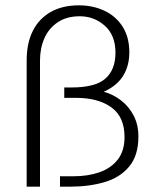

<svg xmlns="http://www.w3.org/2000/svg" viewBox="-20 -700 584 720"><path d="M80 0H130V-473Q130 -519 146.5 -556.5Q163 -594 196.5 -616.5Q230 -639 279 -639Q333 -639 373 -603.5Q413 -568 413 -502Q413 -439 375.5 -405.5Q338 -372 248 -372H221V-333H266Q348 -333 397.5 -297.5Q447 -262 447 -186Q447 -134 421.5 -101.5Q396 -69 353 -54Q310 -39 256 -39H205V0H243Q314 0 372 -17Q430 -34 464.5 -75.5Q499 -117 499 -188Q499 -232 481.5 -266Q464 -300 434.5 -323Q405 -346 369 -356Q399 -369 420.5 -389.5Q442 -410 453.5 -439Q465 -468 465 -503Q465 -561 439.5 -600.5Q414 -640 371 -660Q328 -680 276 -680Q214 -680 170 -655Q126 -630 103 -584Q80 -538 80 -473Z"/></svg>

Font: Catamaran Thin Thin
Style: Regular
Weight: 250
Version: Version 2.000